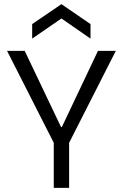

<svg xmlns="http://www.w3.org/2000/svg" viewBox="-20 -905 591 925"><path d="M239 0V-217L14 -660H99L274 -293H278L452 -660H538L313 -217V0ZM135 -719V-789L276 -885L416 -789V-719L276 -816Z"/></svg>

Font: Bricolage Grotesque 36pt Light
Style: Regular
Weight: 300
Designer: Mathieu Triay
Foundry: Atelier Triay
Version: Version 1.001;gftools[0.9.33.dev8+g029e19f]